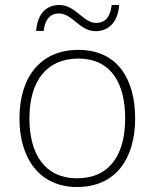

<svg xmlns="http://www.w3.org/2000/svg" viewBox="-20 -740 621 770"><path d="M125 -616H155C162 -671 188 -686 216 -686C271 -686 298 -615 364 -615C416 -615 453 -652 458 -720H428C421 -663 395 -648 365 -648C314 -648 283 -720 218 -720C165 -720 130 -684 125 -616ZM522 -265C522 -423 451 -540 294 -540C146 -540 58 -435 58 -265C58 -104 139 10 289 10C445 10 522 -105 522 -265ZM98 -265C98 -415 167 -505 294 -505C429 -505 482 -401 482 -265C482 -124 423 -25 289 -25C160 -25 98 -122 98 -265Z"/></svg>

Font: Noto Sans Myanmar UI ExtraLight
Style: Regular
Weight: 200
Designer: Monotype Design Team
Foundry: Monotype Imaging Inc.
Version: Version 2.103